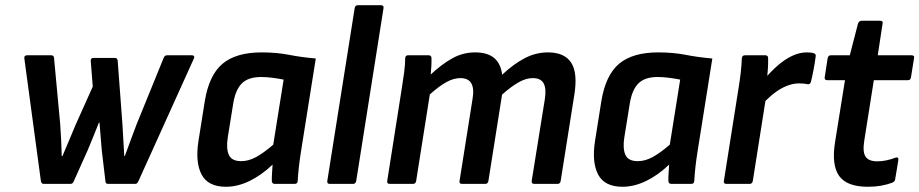

<svg xmlns="http://www.w3.org/2000/svg" viewBox="-20 -703 3515 734"><path d="M146.9 0Q138.3 0 136.3 -11.1L73 -479.9Q71.6 -491.7 83.8 -491.7H175.5Q186 -491.7 186.6 -481.1L210 -230Q212.3 -200.2 213.8 -168.6Q215.4 -137.1 216 -106.3H218.7Q231.7 -136.7 244.2 -166.5Q256.7 -196.2 269 -225.7L334.6 -371.9L326.9 -469.8Q325.9 -481.6 337.3 -481.6H419.5Q428.6 -481.6 429.9 -471.1L448 -228.7Q449.6 -197.9 451.5 -167.7Q453.5 -137.4 455.1 -106.3H457.2Q468.1 -137.4 479.7 -167.8Q491.4 -198.1 502.4 -228.2L605.4 -481.1Q607.4 -486.5 610.6 -489.1Q613.8 -491.7 618.9 -491.7H713.7Q719.4 -491.7 721.6 -488.4Q723.8 -485.2 721.5 -479.9L509.5 -11.1Q507.1 -6.1 504.6 -3Q502.1 0 496.3 0H393.8Q383 0 383 -10.5L369 -129.1Q366.4 -155 364.7 -181.3Q363.1 -207.7 360.4 -234.2H358.1Q347.7 -208.3 337.2 -182Q326.7 -155.7 315.7 -129.8L262.2 -10.5Q258.5 0 249.4 0Z M843.9 11Q775 11 750.4 -36.2Q725.9 -83.3 738.9 -165.3L763 -317Q779.3 -416.1 830.9 -459.4Q882.6 -502.7 980.6 -502.7Q1037.8 -502.7 1085.5 -493.3Q1133.1 -484 1187.2 -479.4L1130.8 -124.6Q1125.8 -92.9 1122.6 -65Q1119.5 -37.1 1118.1 -11.1Q1117.7 0 1106 0H1030.3Q1019.9 0 1019.2 -11.1Q1018.8 -25.4 1020 -41.6Q1021.1 -57.9 1022.1 -73.8Q978.9 -32.6 933.4 -10.8Q887.9 11 843.9 11ZM902 -86.9Q930 -86.9 958.5 -102.3Q987.1 -117.7 1024.6 -149.9L1064.3 -398.7Q1044.3 -402.7 1021.5 -405.6Q998.7 -408.6 978.1 -408.6Q929.9 -408.6 905.4 -384.9Q880.8 -361.2 871.9 -309.2L850.7 -177.5Q844.1 -134.5 855 -110.7Q865.9 -86.9 902 -86.9Z M1240.4 0Q1229.3 0 1231.3 -11.8L1335.9 -671.9Q1337.9 -683 1347.7 -683H1436Q1448.2 -683 1446.2 -671.9L1341.9 -11.8Q1339.5 0 1330.1 0Z M1470.4 0Q1458.3 0 1460.3 -11.1L1516.3 -367.1Q1521.3 -397.1 1525.1 -426.8Q1529 -456.4 1529 -480.5Q1529.7 -491.7 1540.1 -491.7H1618.4Q1629.2 -491.7 1629.5 -481.1Q1629.9 -466.6 1629.1 -451.2Q1628.3 -435.7 1626.6 -418.2Q1668.5 -457.4 1709 -480Q1749.5 -502.7 1796.6 -502.7Q1844 -502.7 1869.3 -481.1Q1894.6 -459.5 1899.7 -417.4Q1942.5 -457.6 1985.2 -480.1Q2027.8 -502.7 2074.9 -502.7Q2137.9 -502.7 2163.5 -463.5Q2189 -424.4 2175.7 -341.1L2123.4 -11.1Q2121.4 0 2111.6 0H2022.9Q2010.7 0 2012.7 -11.8L2062.9 -324.1Q2069.2 -364.3 2058.3 -384.3Q2047.5 -404.4 2016.8 -404.4Q1991.2 -404.4 1962.7 -388.4Q1934.2 -372.3 1899.4 -341.4L1847.1 -11.1Q1845.1 0 1835 0H1746.3Q1734.8 0 1736.8 -11.1L1786.4 -324.1Q1793.3 -364.3 1781.8 -384.3Q1770.3 -404.4 1740.3 -404.4Q1714.3 -404.4 1686.7 -389.2Q1659 -374 1623.2 -342.1L1570.9 -11.1Q1568.9 0 1559.1 0Z M2359.9 11Q2291 11 2266.4 -36.2Q2241.9 -83.3 2254.9 -165.3L2279 -317Q2295.3 -416.1 2346.9 -459.4Q2398.6 -502.7 2496.6 -502.7Q2553.8 -502.7 2601.5 -493.3Q2649.1 -484 2703.2 -479.4L2646.8 -124.6Q2641.8 -92.9 2638.6 -65Q2635.5 -37.1 2634.1 -11.1Q2633.7 0 2622 0H2546.3Q2535.9 0 2535.2 -11.1Q2534.8 -25.4 2536 -41.6Q2537.1 -57.9 2538.1 -73.8Q2494.9 -32.6 2449.4 -10.8Q2403.9 11 2359.9 11ZM2418 -86.9Q2446 -86.9 2474.5 -102.3Q2503.1 -117.7 2540.6 -149.9L2580.3 -398.7Q2560.3 -402.7 2537.5 -405.6Q2514.7 -408.6 2494.1 -408.6Q2445.9 -408.6 2421.4 -384.9Q2396.8 -361.2 2387.9 -309.2L2366.7 -177.5Q2360.1 -134.5 2371 -110.7Q2381.9 -86.9 2418 -86.9Z M2757.4 0Q2745.3 0 2747.3 -11.1L2803.9 -369Q2808.9 -399.1 2811.9 -426.8Q2815 -454.5 2816 -479.9Q2816.7 -491.7 2828.4 -491.7H2905.4Q2916.2 -491.7 2916.5 -481.1Q2916.9 -462.6 2915.6 -439.9Q2914.3 -417.2 2911 -397.2L2911.2 -349L2857.9 -11.1Q2855.5 0 2846.1 0ZM2894 -303.7 2903 -401.2Q2926.3 -428.9 2952.5 -452Q2978.7 -475.1 3007.2 -488.9Q3035.8 -502.7 3064 -502.7Q3082.4 -502.7 3091.4 -499.3Q3096.5 -497.6 3097.8 -494.5Q3099.1 -491.5 3098.1 -485.8Q3095.4 -464.2 3090.6 -438.9Q3085.9 -413.6 3080.2 -390.3Q3076.8 -378.9 3066.7 -381.2Q3060.1 -382.8 3052.6 -383.5Q3045.1 -384.2 3034.1 -384.2Q3011.7 -384.2 2987.6 -374.6Q2963.5 -365 2939.8 -346.8Q2916 -328.6 2894 -303.7Z M3298 11Q3217.7 11 3188.1 -30.3Q3158.6 -71.6 3172.1 -158.3L3210.3 -396.5H3142.6Q3131.1 -396.5 3132.8 -407.6L3144 -480.5Q3146.3 -491.7 3156.4 -491.7H3228.7L3259.9 -612.2Q3263.9 -623.7 3273.4 -623.7H3345.1Q3356.9 -623.7 3353.9 -611.9L3335.6 -491.7H3464.4Q3477.2 -491.7 3474.2 -480.5L3462.6 -407.6Q3461.2 -396.5 3451.2 -396.5H3320.6L3284.1 -166Q3277.1 -122.4 3288.9 -104.3Q3300.7 -86.3 3333.7 -86.3Q3351.5 -86.3 3369.2 -90.1Q3386.9 -93.8 3403 -100.1Q3409 -102.5 3412.1 -100.1Q3415.1 -97.8 3414.4 -91.7L3402.2 -17.8Q3401.2 -9 3391 -4.6Q3371.6 2.7 3348.4 6.9Q3325.2 11 3298 11Z"/></svg>

Font: Sofia Sans Semi Condensed
Style: Italic
Weight: 400
Italic angle: -9°
Designer: Botio Nikoltchev, Ani Petrova
Foundry: lettersoup
Version: Version 4.101